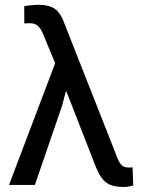

<svg xmlns="http://www.w3.org/2000/svg" viewBox="-20 -761 594 790"><path d="M489.7 8.3Q458 8.3 436.5 0.7Q415 -6.8 398.9 -28.3Q382.8 -49.8 367.7 -91.3L253.4 -384.3L250.5 -383.8L235.8 -327.1L123.5 0H17.1L207 -501L158.7 -617.7Q147.9 -644 135.5 -654.8Q123 -665.5 103 -665.5Q98.6 -665.5 91.6 -665Q84.5 -664.6 80.1 -664.6L79.6 -735.4Q87.9 -737.3 106.4 -739.3Q125 -741.2 137.7 -741.2Q185.1 -741.2 208.7 -722.2Q232.4 -703.1 246.1 -661.6L461.4 -115.2Q470.2 -91.3 480.7 -81.5Q491.2 -71.8 507.8 -71.8Q513.7 -71.8 517.8 -71.8Q522 -71.8 525.4 -72.8L528.3 2.4Q521 4.4 510.5 6.3Q500 8.3 489.7 8.3Z"/></svg>

Font: Roboto Slab
Style: Regular
Weight: 400
Designer: Google
Version: Version 2.000; ttfautohint (v1.8.1.43-b0c9)